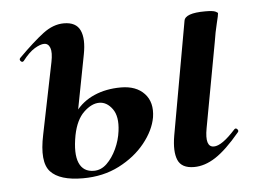

<svg xmlns="http://www.w3.org/2000/svg" viewBox="-38 -442 672 502"><g transform="rotate(-5 297.5 -191.0)"><path d="M453 9Q420 9 410.5 -13.5Q401 -36 408 -77L461 -374Q464 -394 517 -394Q537 -394 543.5 -391Q550 -388 550 -386Q550 -382 544.5 -360Q539 -338 535 -312L494 -89Q485 -40 509 -40Q530 -40 566 -80Q570 -84 574 -79.5Q578 -75 574 -71Q538 -28 509.5 -9.5Q481 9 453 9ZM161 13Q100 13 76 -13Q52 -39 67 -110L105 -297Q110 -322 105.5 -334Q101 -346 90 -346Q80 -346 65 -337Q50 -328 33 -306Q29 -302 25 -306.5Q21 -311 25 -315Q64 -354 91 -374.5Q118 -395 146 -395Q178 -395 188.5 -372.5Q199 -350 191 -309L151 -101Q142 -53 152.5 -28.5Q163 -4 191 -4Q210 -4 225 -18.5Q240 -33 250.5 -55.5Q261 -78 264 -102Q269 -140 254.5 -160Q240 -180 220 -180Q200 -180 179.5 -160.5Q159 -141 151 -101L135 -102Q141 -137 160 -162.5Q179 -188 210 -201.5Q241 -215 280 -215Q320 -215 341.5 -192Q363 -169 357 -130Q351 -96 324.5 -63Q298 -30 256 -8.5Q214 13 161 13Z"/></g></svg>

Font: Cormorant Garamond Light
Style: Italic
Weight: 300
Italic angle: -10°
Designer: Christian Thalmann (Catharsis Fonts)
Foundry: Catharsis Fonts
Version: Version 4.001